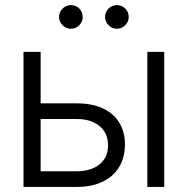

<svg xmlns="http://www.w3.org/2000/svg" viewBox="-20 -734 737 754"><path d="M470.7 -166Q470.7 -116.7 448.5 -79.1Q426.3 -41.5 383.8 -20.8Q341.3 0 282.2 0H72.3V-530.3H139.6V-328.1H282.2Q341.8 -328.1 384 -308.3Q426.3 -288.6 448.5 -252.2Q470.7 -215.8 470.7 -166ZM282.2 -61.5Q337.4 -61.5 370.8 -88.6Q404.3 -115.7 404.3 -163.1Q404.3 -211.4 370.8 -239Q337.4 -266.6 282.2 -266.6H139.6V-61.5ZM558.6 -530.3H625V0H558.6ZM211.9 -667Q211.9 -686.5 225.6 -700.2Q239.3 -713.9 257.8 -713.9Q278.3 -713.9 291.5 -700.4Q304.7 -687 304.7 -667Q304.7 -648.4 291.3 -634.8Q277.8 -621.1 257.8 -621.1Q239.7 -621.1 225.8 -635Q211.9 -648.9 211.9 -667ZM392.6 -667Q392.6 -686.5 406.2 -700.2Q419.9 -713.9 438.5 -713.9Q458.5 -713.9 471.9 -700.4Q485.4 -687 485.4 -667Q485.4 -648.4 471.7 -634.8Q458 -621.1 438.5 -621.1Q420.4 -621.1 406.5 -635Q392.6 -648.9 392.6 -667Z"/></svg>

Font: Pretendard Std Light
Style: Regular
Weight: 300
Designer: Base glyphs from Inter by Rasmus Andersson; Hangeul glyphs from Noto Sans CJK(Source Han Sans) by Jang Soo-young and Kan
Foundry: Kil Hyung-jin
Version: Version 1.309